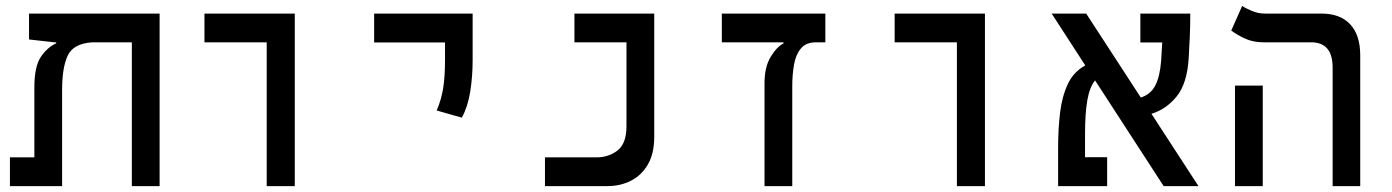

<svg xmlns="http://www.w3.org/2000/svg" viewBox="-20 -632 4728 652"><path d="M522 0H427.7V-488.3H293Q229 -483.9 210 -443.4Q190.9 -402.8 190.9 -326.2V0H13.7V-97.7H96.7V-335.4Q96.7 -405.3 118.2 -438Q139.6 -470.7 170.9 -484.9V-488.3H165L78.6 -498V-585.9H522Z M885.7 0V-488.3H674.3V-585.9H981V0Z M1548.3 -232.4 1462.9 -256.8Q1478.5 -293 1484.9 -332.3Q1491.2 -371.6 1491.2 -428.2V-487.8H1250.5V-585.9H1585V-428.2Q1585 -371.6 1576.7 -320.3Q1568.4 -269 1548.3 -232.4Z M1830.6 0V-97.7H2006.3Q2046.9 -97.7 2077.1 -121.1Q2107.4 -144.5 2107.4 -203.6V-488.3H1930.7V-585.9H2201.7V-168Q2201.7 -110.8 2180.2 -73.7Q2158.7 -36.6 2122.6 -18.3Q2086.4 0 2043 0Z M2782.7 -585.9V-488.3H2751Q2716.8 -488.3 2699.5 -467Q2682.1 -445.8 2676.3 -412.1Q2670.4 -378.4 2670.4 -340.3V0H2576.2V-349.6Q2576.2 -404.8 2597.2 -439.2Q2618.2 -473.6 2640.6 -484.4V-488.3H2431.2V-585.9Z M3229.5 0V-488.3H3018.1V-585.9H3324.7V0Z M3931.6 0 3698.7 -358.9Q3680.2 -336.4 3672.4 -291.7Q3664.6 -247.1 3664.6 -177.7V-98.1H3739.7V0H3573.2V-130.9Q3573.2 -193.4 3579.8 -249Q3586.4 -304.7 3606.2 -346.7Q3626 -388.7 3665.5 -409.7L3551.3 -585.9H3668.5L3854 -300.8Q3887.7 -311.5 3903.3 -342Q3918.9 -372.6 3922.9 -424.3Q3923.8 -439.5 3924.8 -455.6Q3925.8 -471.7 3926.8 -487.8H3852.5V-585.9H4022Q4022 -547.4 4020.3 -506.1Q4018.6 -464.8 4016.6 -434.1Q4011.2 -347.7 3975.3 -304Q3939.5 -260.3 3890.1 -245.6L4049.8 0Z M4505.4 0V-402.3Q4505.4 -488.3 4432.6 -488.3H4272Q4235.8 -488.3 4208.5 -500.7Q4181.2 -513.2 4161.1 -528.3L4198.2 -611.8Q4209.5 -604 4231 -595Q4252.4 -585.9 4275.9 -585.9H4467.3Q4531.2 -585.9 4565.2 -549.3Q4599.1 -512.7 4599.1 -444.3V0ZM4173.8 0V-341.3H4268.1V0Z"/></svg>

Font: CaskaydiaMono NF
Style: Regular
Weight: 400
Designer: Aaron Bell
Foundry: Saja Typeworks
Version: Version 2111.001; ttfautohint (v1.8.4);Nerd Fonts 3.1.1